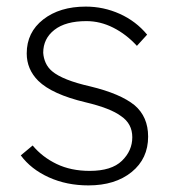

<svg xmlns="http://www.w3.org/2000/svg" viewBox="-20 -552 519 582"><path d="M248 10Q182 10 128 -14.5Q74 -39 43 -81L79 -111Q108 -76 151.5 -55Q195 -34 252 -34Q318 -34 349.5 -64.5Q381 -95 381 -136Q381 -177 347 -200Q315 -224 239 -242Q138 -266 96 -307Q61 -342 61 -390Q61 -454 111 -493Q161 -532 240 -532Q294 -532 343 -510Q392 -488 426 -447L395 -413Q363 -448 323.5 -468Q284 -488 242 -488Q179 -488 145 -461.5Q111 -435 111 -392Q112 -376 118.5 -361.5Q125 -347 138 -336Q170 -309 254 -290Q345 -268 388 -233Q429 -198 429 -138Q429 -71 379 -30.5Q329 10 248 10Z"/></svg>

Font: Readex Pro ExtraLight
Style: Regular
Weight: 200
Designer: Bonnie Shaver-Troup, Thomas Jockin
Foundry: Lexend
Version: Version 1.203; ttfautohint (v1.8.3)